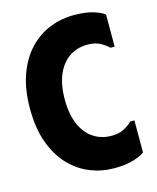

<svg xmlns="http://www.w3.org/2000/svg" viewBox="-109 -787 715 875"><g transform="rotate(-15 248.0 -350.0)"><path d="M20 -350Q20 -443 45 -511Q70 -579 112.5 -623.5Q155 -668 209 -689.5Q263 -711 321 -711Q377 -711 413.5 -700Q450 -689 466 -675V-524H446Q433 -538 408.5 -551.5Q384 -565 349 -565Q300 -565 263 -540.5Q226 -516 205 -468Q184 -420 184 -350Q184 -280 205 -232Q226 -184 263 -159.5Q300 -135 349 -135Q384 -135 408.5 -148.5Q433 -162 446 -176H466V-25Q450 -12 413.5 -0.5Q377 11 321 11Q263 11 209 -10.5Q155 -32 112.5 -76.5Q70 -121 45 -189Q20 -257 20 -350Z"/></g></svg>

Font: Phudu Light
Style: Bold
Weight: 700
Version: Version 1.005;gftools[0.9.23]